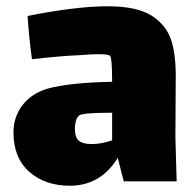

<svg xmlns="http://www.w3.org/2000/svg" viewBox="-20 -544 624 613"><path d="M375 35 356 -40Q301 49 203 49Q124 49 73.5 4.5Q23 -40 23 -121Q23 -171 52 -208.5Q81 -246 132 -261Q199 -280 338 -283Q338 -361 331 -366Q325 -371 293 -371Q273 -371 237 -368Q180 -366 82 -355Q73 -420 68 -493Q131 -506 200 -515Q269 -524 324 -524Q419 -524 466.5 -492.5Q514 -461 528.5 -410Q543 -359 541 -280L540 -105L544 35ZM338 -96V-184H328Q240 -184 231 -174Q225 -168 222 -156.5Q219 -145 219 -134Q219 -105 232 -94.5Q245 -84 273 -84Q303 -84 338 -96Z"/></svg>

Font: Lalezar
Style: Bold
Weight: 700
Designer: Borna Izadpanah
Foundry: Borna Izadpanah
Version: Version 1.003;January 24, 2021;FontCreator 13.0.0.2683 64-bi